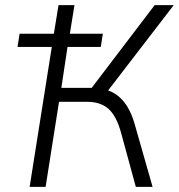

<svg xmlns="http://www.w3.org/2000/svg" viewBox="-20 -725 694 745"><path d="M95 0 181 -543H48L56 -594H189L207 -705H269L251 -594H379L371 -543H242L218 -384H349L322 -366L580 -705H654L388 -359L369 -381Q402 -377 427.5 -360.5Q453 -344 472 -314.5Q491 -285 503 -242L572 0H507L450 -209Q432 -275 401 -302.5Q370 -330 318 -330H209L157 0Z"/></svg>

Font: Nunito Sans 10pt SemiCondensed Light
Style: Italic
Weight: 300
Width: 4
Italic angle: -9°
Designer: Vernon Adams
Foundry: Vernon Adams
Version: Version 3.101;gftools[0.9.27]